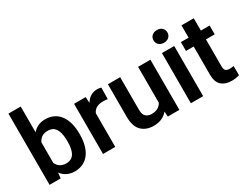

<svg xmlns="http://www.w3.org/2000/svg" viewBox="-78 -1245 2233 1751"><g transform="rotate(-30 1038.0 -370.0)"><path d="M526.9 -269.5C526.9 -427.2 458 -538.1 320.3 -538.1C262.2 -538.1 218.8 -516.1 187 -478.5V-750H57.6V0H174.3L180.7 -57.6C213.4 -15.1 258.8 9.8 321.3 9.8C458 9.8 526.9 -102.1 526.9 -259.3ZM397.5 -259.3C397.5 -165 373.5 -92.8 289.6 -92.8C236.8 -92.8 204.6 -117.2 187 -155.8V-372.6C204.6 -411.1 235.8 -435.5 288.6 -435.5C316.9 -435.5 338.9 -428.2 355 -413.1C386.2 -382.8 397.5 -329.6 397.5 -269.5Z M910.2 -531.7C897.9 -536.1 883.8 -538.1 867.2 -538.1C814 -538.1 773.4 -510.3 746.6 -464.8L742.7 -528.3H620.6V0H749.5V-354C766.6 -393.1 801.8 -415.5 858.9 -415.5C877 -415.5 893.1 -414.1 908.2 -411.6Z M1424.8 0V-528.3H1294.9V-150.9C1277.3 -115.7 1243.7 -93.3 1187 -93.3C1164.1 -93.3 1145 -100.1 1129.4 -113.8C1113.8 -127 1106 -151.4 1106 -186V-528.3H977.1V-187C977.1 -117.2 993.2 -66.9 1025.9 -36.1C1058.1 -5.4 1100.1 9.8 1152.3 9.8C1218.3 9.8 1266.6 -14.2 1299.3 -54.7L1302.7 0Z M1537.1 -666.5C1537.1 -628.9 1565.4 -600.1 1610.4 -600.1C1655.3 -600.1 1683.6 -628.9 1683.6 -666.5C1683.6 -705.1 1655.3 -733.4 1610.4 -733.4C1565.4 -733.4 1537.1 -705.1 1537.1 -666.5ZM1545.9 -528.3V0H1675.3V-528.3Z M1956.1 -528.3V-658.2H1826.7V-528.3H1745.6V-435.5H1826.7V-142.1C1826.7 -86.9 1839.8 -47.9 1866.7 -24.9C1893.1 -2 1928.2 9.8 1971.7 9.8C2005.4 9.8 2032.2 4.9 2053.7 -2.4L2053.2 -99.1C2043.5 -97.2 2028.8 -94.7 2011.7 -94.7C1993.7 -94.7 1980 -98.6 1970.7 -106C1960.9 -113.3 1956.1 -128.4 1956.1 -152.3V-435.5H2048.3V-528.3Z"/></g></svg>

Font: Vazirmatn SemiBold
Style: Regular
Weight: 600
Designer: Saber Rastikerdar
Foundry: Saber Rastikerdar
Version: Version 33.003